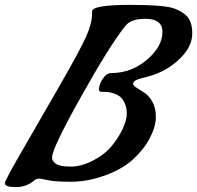

<svg xmlns="http://www.w3.org/2000/svg" viewBox="-46 -722 807 786"><path d="M116 9Q106 9 96 15Q64 44 19 44Q-26 44 -26 28Q-26 17 43.5 -103Q113 -223 197.5 -370Q282 -517 306.5 -572Q331 -627 331 -667V-675Q331 -702 486 -702Q628 -702 668 -687Q720 -667 733 -634Q741 -614 741 -586Q741 -541 708 -501Q647 -429 550 -406Q513 -397 506 -391Q499 -385 499 -378.5Q499 -372 513.5 -362.5Q528 -353 545.5 -342Q563 -331 577.5 -306Q592 -281 592 -242.5Q592 -204 567.5 -157Q543 -110 498.5 -69.5Q454 -29 383 -3.5Q312 22 245 22Q178 22 149.5 15.5Q121 9 116 9ZM424 -338Q403 -346 382 -346H372Q359 -346 359 -355Q359 -376 374.5 -399.5Q390 -423 410 -423Q491 -423 555 -477Q619 -531 619 -592Q619 -645 549 -645Q491 -645 468 -617Q405 -539 286 -326.5Q167 -114 167 -77Q167 -62 183.5 -51Q200 -40 243.5 -40Q287 -40 334.5 -64.5Q382 -89 411 -124Q440 -159 456.5 -195Q473 -231 473 -255.5Q473 -280 465.5 -297.5Q458 -315 448 -324Q438 -333 424 -338Z"/></svg>

Font: Condiment
Style: Regular
Weight: 400
Designer: Angel Koziupa, Alejandro Paul
Foundry: Angel Koziupa, Alejandro Paul
Version: Version 1.001